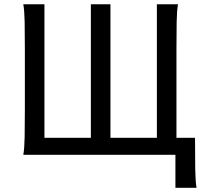

<svg xmlns="http://www.w3.org/2000/svg" viewBox="-20 -733 980 909"><path d="M910.6 156.2H810.5V0H90.3Q95.7 -29.3 96.7 -84.7Q97.7 -140.1 97.7 -212.4V-502.9Q97.7 -575.7 96.7 -629.6Q95.7 -683.6 90.3 -712.9H190.4V-80.6H410.2V-712.9H502.9V-80.6H722.7V-712.9H822.8Q817.4 -683.6 816.4 -629.6Q815.4 -575.7 815.4 -502.9V-80.6H903.3Q903.3 10.3 904.3 68.6Q905.3 127 910.6 156.2Z"/></svg>

Font: Andika DR AuSIL
Style: Regular
Weight: 400
Designer: Annie Olsen & Victor Gaultney
Foundry: SIL International
Version: Version 0.003